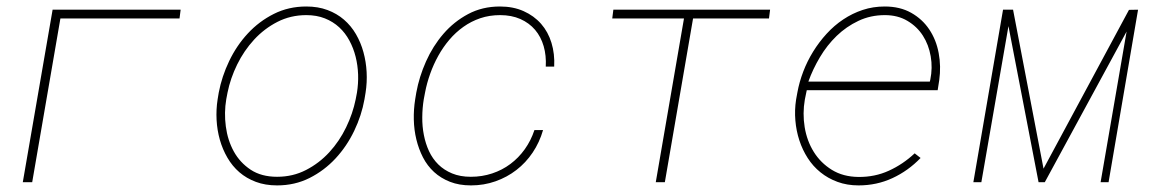

<svg xmlns="http://www.w3.org/2000/svg" viewBox="-20 -558 3561 588"><path d="M529.8 -501.5H165L78.6 0H49.8L141.1 -528.3H533.2Z M649.9 -274.4Q659.2 -323.7 681.9 -371.1Q704.6 -418.5 739 -455.6Q773.4 -492.7 818.6 -515.4Q863.8 -538.1 918 -538.1Q954.1 -538.1 982.9 -527.3Q1011.7 -516.6 1033.4 -497.8Q1055.2 -479 1070.1 -453.4Q1085 -427.7 1093 -398.4Q1101.1 -369.1 1102.8 -337.4Q1104.5 -305.7 1099.6 -274.4L1096.2 -253.9Q1087.4 -204.6 1064.7 -157.2Q1042 -109.9 1007.6 -72.8Q973.1 -35.6 928 -12.9Q882.8 9.8 828.6 9.8Q792.5 9.8 763.7 -1Q734.9 -11.7 713.1 -30.5Q691.4 -49.3 676.5 -75Q661.6 -100.6 653.3 -129.9Q645 -159.2 643.3 -190.9Q641.6 -222.7 646.5 -253.9ZM672.9 -253.9Q666 -212.9 671.6 -170.7Q677.2 -128.4 696 -94.2Q714.8 -60.1 747.6 -38.3Q780.3 -16.6 828.6 -16.6Q877 -16.6 917.2 -37.4Q957.5 -58.1 988.5 -91.8Q1019.5 -125.5 1040 -168Q1060.5 -210.4 1069.3 -253.9L1073.2 -274.4Q1077.6 -301.8 1076.7 -329.8Q1075.7 -357.9 1069.1 -384.3Q1062.5 -410.6 1050 -433.8Q1037.6 -457 1018.8 -474.4Q1000 -491.7 974.9 -501.7Q949.7 -511.7 918 -511.7Q870.1 -511.7 829.6 -491Q789.1 -470.2 758.1 -436.5Q727.1 -402.8 706.3 -360.4Q685.5 -317.9 676.8 -274.4Z M1421.9 -16.6Q1456.5 -16.6 1487.3 -26.9Q1518.1 -37.1 1543.2 -55.9Q1568.4 -74.7 1587.2 -101.1Q1606 -127.4 1616.7 -159.7H1643.1Q1632.3 -122.1 1611.3 -90.8Q1590.3 -59.6 1561.5 -37.4Q1532.7 -15.1 1497.3 -2.7Q1461.9 9.8 1422.4 9.8Q1386.2 9.8 1358.2 -1.2Q1330.1 -12.2 1309.3 -31.2Q1288.6 -50.3 1275.4 -75.9Q1262.2 -101.6 1255.1 -130.9Q1248 -160.2 1247.3 -191.7Q1246.6 -223.1 1251.5 -253.9L1254.9 -274.4Q1263.7 -322.8 1284.7 -369.9Q1305.7 -417 1337.9 -454.3Q1370.1 -491.7 1413.6 -514.9Q1457 -538.1 1511.2 -538.1Q1551.8 -538.1 1583.5 -523.9Q1615.2 -509.8 1637 -485.1Q1658.7 -460.4 1668.9 -426.8Q1679.2 -393.1 1677.2 -354H1651.4Q1653.3 -387.7 1645 -416.5Q1636.7 -445.3 1618.7 -466.6Q1600.6 -487.8 1573.5 -499.8Q1546.4 -511.7 1511.7 -511.7Q1479 -511.7 1450.9 -502.2Q1422.9 -492.7 1399.2 -475.8Q1375.5 -459 1356.2 -436.3Q1336.9 -413.6 1322.3 -387.2Q1307.6 -360.8 1297.4 -332Q1287.1 -303.2 1281.7 -274.4L1277.8 -253.9Q1273.4 -227.1 1273.2 -199Q1272.9 -170.9 1278.1 -144.5Q1283.2 -118.2 1293.9 -95Q1304.7 -71.8 1322.3 -54.4Q1339.8 -37.1 1364.5 -26.9Q1389.2 -16.6 1421.9 -16.6Z M2335 -501.5H2102.5L2016.1 0H1988.3L2074.7 -501.5H1855L1858.4 -528.3H2338.4Z M2609.4 9.8Q2574.2 9.8 2544.9 -1Q2515.6 -11.7 2492.7 -30.3Q2469.7 -48.8 2453.6 -74Q2437.5 -99.1 2428 -128.2Q2418.5 -157.2 2415.8 -189.2Q2413.1 -221.2 2418 -252.9L2421.9 -274.4Q2427.7 -306.6 2439.9 -338.6Q2452.1 -370.6 2470.2 -399.9Q2488.3 -429.2 2511.5 -454.6Q2534.7 -480 2562.5 -498.5Q2590.3 -517.1 2622.1 -527.6Q2653.8 -538.1 2689.5 -538.1Q2736.3 -538.1 2770.5 -518.8Q2804.7 -499.5 2825.9 -467.8Q2847.2 -436 2854.7 -395.5Q2862.3 -355 2856.4 -312.5L2851.6 -281.7H2450.7L2449.2 -274.4L2444.8 -252.9Q2437.5 -210.9 2444.3 -168.7Q2451.2 -126.5 2472.2 -92.8Q2493.2 -59.1 2527.6 -37.8Q2562 -16.6 2608.9 -16.1Q2659.2 -15.6 2702.1 -35.2Q2745.1 -54.7 2781.2 -88.4L2799.3 -74.2Q2761.2 -34.7 2713.1 -12.5Q2665 9.8 2609.4 9.8ZM2689.9 -511.7Q2646 -511.7 2608.9 -494.1Q2571.8 -476.6 2542.2 -448Q2512.7 -419.4 2491 -382.8Q2469.2 -346.2 2455.6 -308.1H2827.6L2829.1 -314.5Q2836.4 -350.1 2830.3 -385.5Q2824.2 -420.9 2806.4 -448.7Q2788.6 -476.6 2759 -494.1Q2729.5 -511.7 2689.9 -511.7Z M3175.8 -41.5 3437.5 -527.8 3465.3 -528.3 3375 0H3350.6L3430.2 -461.4L3179.7 0H3160.6L3068.4 -478L2985.4 0H2960.9L3051.8 -528.3H3082.5Z"/></svg>

Font: Roboto Mono Thin
Style: Italic
Weight: 250
Designer: Google
Version: Version 2.000985; 2015; ttfautohint (v1.3)